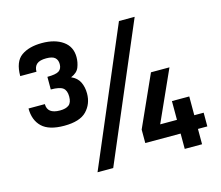

<svg xmlns="http://www.w3.org/2000/svg" viewBox="-103 -870 1154 1004"><g transform="rotate(-15 473.5 -367.5)"><path d="M201.7 -279.8Q119.1 -279.8 81.5 -315.9Q43.9 -352.1 43.9 -415.5H132.3Q132.3 -362.8 200.7 -362.8Q232.4 -362.8 249 -375.5Q265.6 -388.2 265.6 -420.9Q265.6 -454.1 247.8 -467.8Q230 -481.4 182.1 -481.4V-549.8Q228 -549.8 244.9 -561Q261.7 -572.3 261.7 -597.7Q261.7 -620.1 248 -632.6Q234.4 -645 200.7 -645Q165.5 -645 149.7 -631.3Q133.8 -617.7 133.8 -590.3H45.9Q45.9 -668.5 87.6 -698.2Q129.4 -728 199.7 -728Q269.5 -728 312.7 -697.5Q356 -667 356 -610.4Q356 -582 345.7 -555.7Q335.4 -529.3 301.3 -515.6Q334 -501 346.9 -473.9Q359.9 -446.8 359.9 -412.6Q359.9 -356 323.2 -317.9Q286.6 -279.8 201.7 -279.8ZM619.1 -734.9H704.1L391.1 0H306.2ZM778.3 0V-83H586.9V-155.8L711.4 -432.6H811.5L687.5 -157.2H778.3V-258.8H872.1V-157.2H922.9V-83H872.1V0Z"/></g></svg>

Font: Monda
Style: Bold
Weight: 700
Designer: Vernon Adams
Foundry: Vernon Adams
Version: Version 2.100; ttfautohint (v1.8.3)